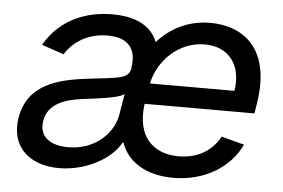

<svg xmlns="http://www.w3.org/2000/svg" viewBox="-45 -614 1013 687"><g transform="rotate(5 462.0 -270.5)"><path d="M189.3 12.4C284.1 12.4 376.4 -37.6 408.4 -98.7H411.6C434.7 -31.2 502.1 11.4 599.8 11.4C711.6 11.4 802.2 -45.1 842 -128.9L759.9 -150.6C729.4 -94.8 676.5 -67.1 612.6 -67.1C517.4 -67.1 460.6 -127.8 474.4 -239.7L474.8 -243.6H869.3L875 -279.5C907.7 -481.5 800.4 -552.6 684.3 -552.6C607.6 -552.6 543.3 -521.3 495 -467C466.3 -540.8 385.7 -552.6 333.1 -552.6C246.4 -552.6 147.4 -521.3 90.9 -421.9L170.1 -394.9C194.6 -434.3 244.7 -475.5 322.1 -475.5C396.7 -475.5 427.6 -435.7 416.5 -368.3V-365.4C409.4 -326 368.6 -328.1 268.1 -315.7C163.7 -303.3 51.1 -279.5 29.8 -154.5C12.8 -47.9 84.9 12.4 189.3 12.4ZM119 -151.3C128.6 -213.4 188.9 -233.3 255 -241.8C290.1 -246.1 383.2 -255.7 400.6 -272.4L388.1 -197.1C376.8 -130 312.5 -65 215.9 -65C150.6 -65 109 -94.5 119 -151.3ZM487.6 -317.8 488.3 -321.4C506.7 -402.3 578.5 -474.1 671.2 -474.1C759.9 -474.1 806.1 -407.7 790.8 -317.8Z"/></g></svg>

Font: Margiela Sans Text
Style: Italic
Weight: 400
Italic angle: -9.39999°
Designer: Stefan Endress, Andreas Faust
Version: Version 1.100;FEAKit 1.0